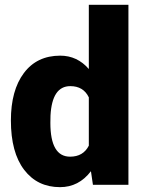

<svg xmlns="http://www.w3.org/2000/svg" viewBox="-20 -770 602 800"><path d="M25.4 -268.1Q25.4 -393.6 79.6 -465.8Q133.8 -538.1 231 -538.1Q301.8 -538.1 350.1 -482.4V-750H515.1V0H367.2L358.9 -56.6Q308.1 9.8 230 9.8Q135.7 9.8 80.6 -62.5Q25.4 -134.8 25.4 -268.1ZM189.9 -257.8Q189.9 -117.2 272 -117.2Q326.7 -117.2 350.1 -163.1V-364.3Q327.6 -411.1 272.9 -411.1Q196.8 -411.1 190.4 -288.1Z"/></svg>

Font: Vazir Black UI
Style: Black-UI
Weight: 900
Designer: Saber Rastikerdar
Foundry: Saber Rastikerdar
Version: Version 30.1.0